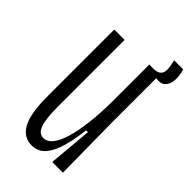

<svg xmlns="http://www.w3.org/2000/svg" viewBox="-196 -666 737 737"><g transform="rotate(45 172.0 -298.0)"><path d="M133 11Q87 11 64.5 -31Q42 -73 42 -160V-528H98V-168Q98 -101 108.5 -71Q119 -41 144 -41Q165 -41 181 -61.5Q197 -82 208 -119.5Q219 -157 225 -207Q231 -257 232 -317V-528H288V-266L291 0H233L249 -178H239Q230 -103 214.5 -62.5Q199 -22 179 -5.5Q159 11 133 11ZM287 -510 251 -516 253 -528Q274 -528 283 -535Q292 -542 294 -554Q296 -566 293.5 -579.5Q291 -593 288 -607H337Q346 -577 343.5 -553Q341 -529 327 -517Q313 -505 287 -510Z"/></g></svg>

Font: Bricolage Grotesque 72pt Condensed ExtraLight
Style: Regular
Weight: 250
Width: 3
Designer: Mathieu Triay
Foundry: Atelier Triay
Version: Version 1.001;gftools[0.9.33.dev8+g029e19f]